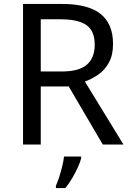

<svg xmlns="http://www.w3.org/2000/svg" viewBox="-20 -734 662 975"><path d="M294 -714Q427 -714 490.5 -663.5Q554 -613 554 -511Q554 -454 533 -416Q512 -378 479.5 -355.5Q447 -333 411 -320L607 0H502L329 -295H187V0H97V-714ZM289 -636H187V-371H294Q381 -371 421 -405.5Q461 -440 461 -507Q461 -577 419 -606.5Q377 -636 289 -636ZM392 70Q388 88 375.5 115.5Q363 143 346.5 171Q330 199 312 221H264V209Q272 192 280.5 165.5Q289 139 296 110.5Q303 82 305 61H392Z"/></svg>

Font: Noto Sans Khojki
Style: Regular
Weight: 400
Designer: Monotype Design Team
Foundry: Monotype Imaging Inc.
Version: Version 2.003; ttfautohint (v1.8.4.7-5d5b)